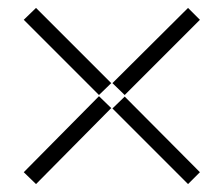

<svg xmlns="http://www.w3.org/2000/svg" viewBox="-20 -606 565 485"><path d="M40 -556 230 -366 261 -396 71 -586ZM264 -396 295 -366 485 -556 455 -586ZM40 -171 71 -141 261 -333 230 -363ZM264 -332 455 -141 485 -171 295 -362Z"/></svg>

Font: Anthony
Style: Regular
Weight: 400
Designer: Sun Young Oh
Foundry: Velvetyne Type Foundry
Version: Version 1.000;hotconv 1.0.109;makeotfexe 2.5.65596